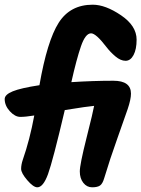

<svg xmlns="http://www.w3.org/2000/svg" viewBox="-30 -811 602 818"><path d="M358 -669Q334 -669 315 -614Q296 -559 274 -461Q366 -467 453 -467Q528 -467 528 -412Q528 -388 514 -346.5Q500 -305 469.5 -220Q439 -135 414 -52Q407 -28 396 -20.5Q385 -13 362.5 -13Q340 -13 325 -32Q310 -51 310 -80.5Q310 -110 338.5 -223Q367 -336 371 -360Q345 -358 246 -342Q195 -125 174.5 -69Q154 -13 129 -13Q112 -13 86 -43.5Q60 -74 60 -91.5Q60 -109 67 -130Q97 -216 116 -319Q79 -313 56.5 -313Q34 -313 12 -337Q-10 -361 -10 -389Q-10 -408 24.5 -422Q59 -436 138 -448Q171 -637 220 -714Q269 -791 365 -791Q419 -791 485.5 -746Q552 -701 552 -642Q552 -601 539 -576.5Q526 -552 505 -552Q484 -552 462 -570.5Q440 -589 424 -610Q379 -669 358 -669Z"/></svg>

Font: Kalam
Style: Bold
Weight: 700
Version: Version 2.001;PS 1.0;hotconv 1.0.79;makeotf.lib2.5.61930; tt